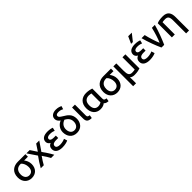

<svg xmlns="http://www.w3.org/2000/svg" viewBox="478 -2754 4900 4900"><g transform="rotate(-45 2927.5 -304.0)"><path d="M540 -237C540 -78 441 21 293 21C150 21 44 -80 44 -244C44 -449 182 -528 330 -528H604V-437H467C505 -390 540 -320 540 -237ZM433 -238C433 -318 402 -393 352 -437H327C265 -437 152 -409 152 -244C152 -137 211 -74 293 -74C381 -74 433 -134 433 -238Z M868 -204C818 -136 764 -49 736 4H627C681 -96 744 -188 806 -274C751 -358 694 -441 636 -525H755C762 -514 866 -358 872 -347L990 -525H1101L933 -279C992 -198 1063 -95 1115 4H999C971 -50 917 -135 868 -204Z M1405 -71C1484 -71 1554 -96 1577 -109L1605 -21C1579 -6 1500 21 1399 21C1269 21 1170 -26 1170 -141C1170 -212 1205 -253 1263 -276C1231 -291 1204 -317 1194 -354C1190 -368 1189 -382 1190 -397C1197 -492 1278 -539 1411 -539C1486 -539 1551 -522 1576 -510L1555 -421C1530 -432 1485 -448 1420 -449C1405 -449 1390 -449 1376 -447C1332 -440 1296 -423 1296 -381C1296 -320 1375 -314 1415 -314H1488V-228H1411C1361 -228 1278 -219 1278 -146C1278 -95 1325 -71 1405 -71Z M1931 -445C1843 -417 1781 -346 1781 -249C1781 -157 1823 -73 1924 -73C2016 -73 2066 -149 2066 -244C2066 -367 1984 -412 1931 -445ZM1848 -499C1806 -529 1781 -560 1771 -597C1766 -614 1764 -631 1766 -651C1773 -737 1852 -784 1957 -784C2036 -784 2096 -758 2123 -746L2097 -658C2076 -669 2034 -691 1978 -693C1955 -694 1933 -693 1916 -689C1884 -680 1868 -664 1868 -637C1868 -601 1892 -581 1973 -531C2066 -474 2174 -413 2174 -239C2174 -114 2099 21 1923 21C1756 21 1673 -101 1673 -248C1673 -367 1748 -459 1848 -499Z M2468 -69 2454 18C2333 16 2288 -24 2288 -134V-528H2392V-140C2392 -86 2412 -76 2468 -69Z M2937 -34C2904 -7 2857 19 2777 19C2613 19 2529 -99 2529 -259C2529 -433 2636 -538 2801 -538C2880 -538 2958 -519 2995 -506V-146C2995 -86 3021 -78 3076 -71L3062 16C3005 15 2961 -3 2937 -34ZM2891 -161V-432C2883 -434 2845 -444 2805 -444C2699 -444 2637 -378 2637 -258C2637 -157 2676 -74 2783 -74C2836 -74 2878 -97 2896 -111C2893 -127 2891 -143 2891 -161Z M3628 -237C3628 -78 3529 21 3381 21C3238 21 3132 -80 3132 -244C3132 -449 3270 -528 3418 -528H3692V-437H3555C3593 -390 3628 -320 3628 -237ZM3521 -238C3521 -318 3490 -393 3440 -437H3415C3353 -437 3240 -409 3240 -244C3240 -137 3299 -74 3381 -74C3469 -74 3521 -134 3521 -238Z M4008 14C3944 14 3902 -3 3876 -30C3880 10 3880 52 3880 89V190H3775V-525H3882V-259C3882 -133 3906 -72 4004 -72C4055 -72 4091 -79 4104 -83V-525H4210V-17C4165 -2 4100 14 4008 14Z M4559 -71C4638 -71 4708 -96 4731 -109L4759 -21C4733 -6 4654 21 4553 21C4423 21 4324 -26 4324 -141C4324 -212 4359 -253 4417 -276C4385 -291 4358 -317 4348 -354C4344 -368 4343 -382 4344 -397C4351 -492 4432 -539 4565 -539C4640 -539 4705 -522 4730 -510L4709 -421C4684 -432 4639 -448 4574 -449C4559 -449 4544 -449 4530 -447C4486 -440 4450 -423 4450 -381C4450 -320 4529 -314 4569 -314H4642V-228H4565C4515 -228 4432 -219 4432 -146C4432 -95 4479 -71 4559 -71ZM4567 -612H4502L4587 -801H4717Z M5036 -116C5077 -202 5137 -393 5167 -525H5273C5221 -331 5148 -146 5082 4H5019C5014 3 4988 3 4983 2C4916 -146 4845 -331 4793 -525H4906C4936 -392 4991 -216 5036 -116Z M5355 8V-501C5392 -522 5469 -538 5569 -538C5738 -538 5789 -438 5789 -291V193H5684V-271C5684 -397 5654 -444 5559 -444C5509 -444 5475 -438 5460 -434V8Z"/></g></svg>

Font: Repo Medium
Style: Regular
Weight: 500
Designer: Stefan Peev
Foundry: Context Ltd
Version: Version 1.502